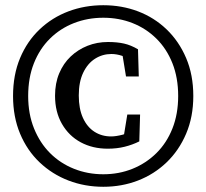

<svg xmlns="http://www.w3.org/2000/svg" viewBox="-20 -700 790 736"><path d="M376 16Q305 16 242.5 -8Q180 -32 132 -77.5Q84 -123 57 -187.5Q30 -252 30 -332Q30 -413 57 -477.5Q84 -542 132 -587.5Q180 -633 242.5 -656.5Q305 -680 376 -680Q447 -680 509 -656.5Q571 -633 618.5 -587.5Q666 -542 693.5 -477.5Q721 -413 721 -332Q721 -252 693.5 -187.5Q666 -123 618.5 -77.5Q571 -32 509 -8Q447 16 376 16ZM376 -32Q436 -32 488 -53Q540 -74 579.5 -113Q619 -152 641 -207.5Q663 -263 663 -332Q663 -402 641 -457.5Q619 -513 579.5 -552Q540 -591 488 -611.5Q436 -632 376 -632Q316 -632 263.5 -611.5Q211 -591 171.5 -552Q132 -513 110 -457.5Q88 -402 88 -332Q88 -263 110.5 -207.5Q133 -152 172 -113Q211 -74 263.5 -53Q316 -32 376 -32ZM393 -130Q335 -130 289.5 -154.5Q244 -179 217.5 -225Q191 -271 191 -333Q191 -381 207 -419Q223 -457 251 -483.5Q279 -510 315.5 -524.5Q352 -539 394 -539Q429 -539 455.5 -533Q482 -527 509 -511L512 -407H463L446 -511L492 -463Q469 -479 448 -486Q427 -493 407 -493Q373 -493 344.5 -475Q316 -457 299 -421.5Q282 -386 282 -334Q282 -283 298 -248Q314 -213 342 -195Q370 -177 406 -177Q424 -177 449.5 -183.5Q475 -190 496 -205L451 -157L468 -261H517L514 -158Q488 -145 458 -137.5Q428 -130 393 -130Z"/></svg>

Font: Source Serif 4 SemiBold
Style: Regular
Weight: 600
Designer: Frank Grießhammer
Foundry: Adobe Systems Incorporated
Version: Version 4.004;hotconv 1.0.116;makeotfexe 2.5.65601